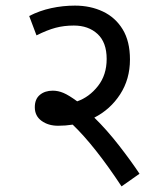

<svg xmlns="http://www.w3.org/2000/svg" viewBox="-20 -652 591 684"><path d="M477 -33 413 12Q318 -132 239 -208Q213 -204 187 -204Q152 -204 128 -221.5Q104 -239 104 -270Q104 -299 122 -314Q140 -329 168 -329Q187 -329 206 -321Q225 -313 255 -291Q298 -306 329 -345.5Q360 -385 360 -442Q360 -501 327.5 -531Q295 -561 243 -561Q208 -561 178 -553Q148 -545 110 -526L84 -595Q121 -614 162.5 -623Q204 -632 247 -632Q302 -632 346.5 -611Q391 -590 417 -547.5Q443 -505 443 -440Q443 -370 408 -316Q373 -262 316 -233Q361 -189 404.5 -133Q448 -77 477 -33Z"/></svg>

Font: Go Noto Kurrent-Regular
Style: Regular
Weight: 400
Designer: Monotype Design Team
Foundry: Monotype Imaging Inc.
Version: Version 2.012; ttfautohint (v1.8.4.7-5d5b)